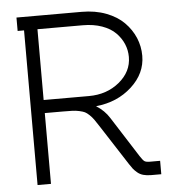

<svg xmlns="http://www.w3.org/2000/svg" viewBox="-50 -726 707 773"><g transform="rotate(-5 303.5 -339.5)"><path d="M308.1 -338.9Q380.4 -338.9 431.2 -380.6Q481.9 -422.4 481.9 -481.9Q481.9 -509.3 471.4 -534.2Q460.9 -559.1 440.4 -579.8Q419.9 -600.6 385.7 -612.8Q351.6 -625 308.1 -625H125V-338.9ZM386.2 -243.2 490.2 -80.1Q501 -63.5 507.3 -58.8Q513.7 -54.2 529.8 -54.2H570.8V0H529.8Q511.7 0 498 -3.9Q484.4 -7.8 474.1 -16.6Q463.9 -25.4 458.5 -32.2Q453.1 -39.1 444.8 -51.8L340.8 -212.9Q328.6 -231.9 321.3 -242.2Q314 -252.4 304 -262Q293.9 -271.5 286.4 -275.1Q278.8 -278.8 264.4 -282Q250 -285.2 235.6 -285.6Q221.2 -286.1 195.8 -286.1H125V0H70.8V-625H44.9V-679.2H308.1Q362.8 -679.2 407 -662.4Q451.2 -645.5 479 -617.4Q506.8 -589.4 521.5 -554.7Q536.1 -520 536.1 -481.9Q536.1 -410.6 477.8 -357.4Q419.4 -304.2 334 -295.9V-294.9Q366.7 -274.4 386.2 -243.2Z"/></g></svg>

Font: Rawengulk
Style: Demibold
Weight: 600
Version: Version 0.92